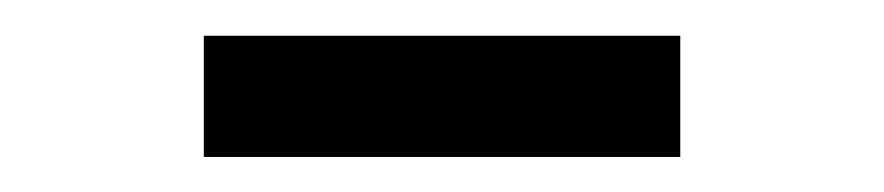

<svg xmlns="http://www.w3.org/2000/svg" viewBox="-20 -740 502 109"><path d="M366.2 -719.7V-650.9H95.7V-719.7Z"/></svg>

Font: Inter 18pt
Style: Regular
Weight: 400
Designer: Rasmus Andersson
Foundry: rsms
Version: Version 4.001;git-66647c0bb